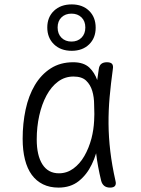

<svg xmlns="http://www.w3.org/2000/svg" viewBox="-20 -843 640 873"><path d="M246 10Q206 10 175.5 -5Q145 -20 124.5 -48Q104 -76 93.5 -117.5Q83 -159 83 -212Q83 -282 96.5 -345Q110 -408 138.5 -456Q167 -504 210.5 -532Q254 -560 313 -560Q360 -560 386 -536Q410 -513 422 -479Q425 -503 429 -528Q431 -545 440.5 -552.5Q450 -560 466 -560Q483 -560 489.5 -552.5Q496 -545 493 -528Q484 -463 478.5 -402Q473 -341 473.5 -280Q474 -219 481.5 -155.5Q489 -92 505 -21Q509 -6 503 2Q497 10 480.5 10Q464 10 454 2Q444 -6 440 -21Q424 -87 417 -146Q409 -119 397 -95Q375 -49 338 -19.5Q301 10 246 10ZM248 -55Q284 -55 313.5 -76.5Q343 -98 363.5 -133.5Q384 -169 396 -214Q406 -253 408 -294Q408 -309 409 -324Q409 -345 408 -367Q408 -401 399.5 -429.5Q391 -458 371.5 -476.5Q352 -495 314 -495Q275 -495 244 -472Q213 -449 191.5 -409Q170 -369 158.5 -317.5Q147 -266 147 -209Q147 -136 173 -95.5Q199 -55 248 -55ZM306 -612Q256 -612 225.5 -641.5Q195 -671 195 -718Q195 -765 225.5 -794Q256 -823 306 -823Q355 -823 385 -794Q415 -765 415 -717Q415 -670 385 -641Q355 -612 306 -612ZM305 -654Q333 -654 350.5 -671.5Q368 -689 368 -718Q368 -747 350.5 -764Q333 -781 305 -781Q277 -781 259.5 -764Q242 -747 242 -718Q242 -689 259.5 -671.5Q277 -654 305 -654Z"/></svg>

Font: Maple Mono ExtraLight
Style: Regular
Weight: 275
Monospace: yes
Designer: subframe7536
Version: Version 7.000